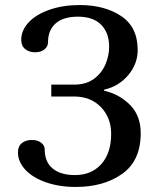

<svg xmlns="http://www.w3.org/2000/svg" viewBox="-20 -730 637 760"><path d="M51 -127Q51 -151 66.5 -163.5Q82 -176 106 -176Q129 -176 143 -165Q157 -154 157 -138Q157 -89 188.5 -63Q220 -37 277 -37Q342 -37 381 -80.5Q420 -124 420 -200Q420 -264 379.5 -306Q339 -348 273 -348H183V-395H273Q321 -395 352 -418Q383 -441 397.5 -475.5Q412 -510 412 -545Q412 -600 380.5 -632Q349 -664 288 -664Q231 -664 200.5 -637.5Q170 -611 170 -562Q170 -546 156 -534.5Q142 -523 119 -523Q96 -523 80 -535.5Q64 -548 64 -572Q64 -610 93.5 -641.5Q123 -673 176 -691.5Q229 -710 296 -710Q394 -710 459.5 -666.5Q525 -623 525 -532Q525 -477 487.5 -432.5Q450 -388 392 -375V-371Q453 -357 495 -314.5Q537 -272 537 -203Q537 -94 464 -42Q391 10 280 10Q214 10 161.5 -8.5Q109 -27 80 -58.5Q51 -90 51 -127Z"/></svg>

Font: Taviraj Medium
Style: Regular
Weight: 500
Designer: Katatrad Team
Foundry: CadsonDemak
Version: Version 1.001